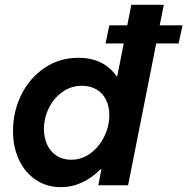

<svg xmlns="http://www.w3.org/2000/svg" viewBox="-20 -772 781 800"><path d="M402.3 -66.4H398.4Q363.8 -31.2 322 -11.7Q280.3 7.8 233.9 7.8Q174.3 7.8 128.9 -22.9Q83.5 -53.7 58.8 -106.7Q34.2 -159.7 34.2 -225.6Q34.2 -307.1 68.8 -377.2Q103.5 -447.3 165.8 -489.3Q228 -531.2 306.6 -531.2Q360.8 -531.2 401.1 -511Q441.4 -490.7 465.8 -453.6H468.3L495.6 -590.8H419.9L435.5 -666.5H510.3L527.3 -752H662.6L645.5 -666.5H740.7L724.1 -590.8H630.9L513.7 0H389.6ZM435.5 -292.5Q435.5 -328.1 421.9 -356Q408.2 -383.8 382.3 -399.2Q356.4 -414.6 321.3 -414.6Q276.4 -414.6 240.2 -388.9Q204.1 -363.3 183.6 -321.8Q163.1 -280.3 163.1 -233.9Q163.1 -198.2 176.5 -169.2Q189.9 -140.1 215.6 -123.3Q241.2 -106.4 276.4 -106.4Q320.8 -106.4 357.2 -133.3Q393.6 -160.2 414.6 -203.4Q435.5 -246.6 435.5 -292.5Z"/></svg>

Font: Reddit Sans Chocolate
Style: Bold Italic
Weight: 700
Italic angle: -11.25°
Designer: Stephen Hutchings
Version: Version 1.013